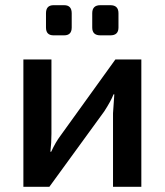

<svg xmlns="http://www.w3.org/2000/svg" viewBox="-20 -719 635 739"><path d="M227 -699Q256 -699 256 -668V-613Q256 -583 227 -583H186Q157 -583 157 -613V-668Q157 -699 186 -699ZM405 -699Q436 -699 436 -668V-613Q436 -583 405 -583H366Q335 -583 335 -613V-668Q335 -699 366 -699ZM524 -490V0H415V-283Q415 -286 420 -356H417Q407 -330 381 -290L170 0H70V-490H178V-204Q178 -168 174 -135H177Q194 -172 213 -197L424 -490Z"/></svg>

Font: Exo 2 Semi Bold
Style: Regular
Weight: 600
Designer: Natanael Gama
Version: Version 1.001;PS 001.001;hotconv 1.0.88;makeotf.lib2.5.64775